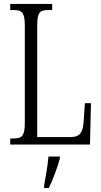

<svg xmlns="http://www.w3.org/2000/svg" viewBox="-20 -734 515 975"><path d="M32 0H437L442 -210H411L405 -119C401 -64 388 -38 339 -38H169V-606C169 -672 183 -683 226 -683H245V-714H32V-683H49C90 -683 106 -672 106 -604V-109C106 -42 90 -31 50 -31H32ZM204 208V221H228C248 180 273 113 284 71V61H226C222 112 212 161 204 208Z"/></svg>

Font: Noto Serif Myanmar ExtraCondensed Light
Style: Regular
Weight: 300
Width: 2
Designer: Ben Mitchell and the Monotype Design Team
Foundry: Monotype Imaging Inc.
Version: Version 2.106